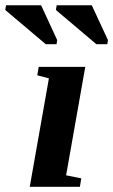

<svg xmlns="http://www.w3.org/2000/svg" viewBox="-91 -715 433 735"><path d="M162.1 -43.9 220.2 -32.2 214.8 0H22.9L96.2 -415L51.8 -426.8L57.1 -459H235.4ZM84 -545.9 -70.8 -676.8 -67.9 -694.8H66.4L127.9 -561.5L125.5 -545.9ZM277.8 -545.9 123 -676.8 126 -694.8H260.3L322.3 -561.5L319.8 -545.9Z"/></svg>

Font: Liberation Serif
Style: Bold Italic
Weight: 700
Italic angle: -16.333°
Designer: Steve Matteson
Foundry: Ascender Corporation
Version: Version 2.1.5